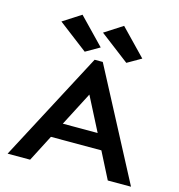

<svg xmlns="http://www.w3.org/2000/svg" viewBox="-122 -963 995 1070"><g transform="rotate(15 375.0 -428.0)"><path d="M597 0 519 -153H228L149 0H19L352 -631H399L731 0ZM374 -436 273 -241H474ZM287 -660 118 -789 222 -856 367 -706ZM527 -660 358 -789 462 -856 607 -706Z"/></g></svg>

Font: Inconsolata ExtraExpanded
Style: Bold
Weight: 700
Width: 8
Monospace: yes
Designer: Raph Levien, Cyreal, Brenton Simpson
Foundry: Raph Levien, Cyreal, Google
Version: Version 3.100; ttfautohint (v1.8.4.7-5d5b)